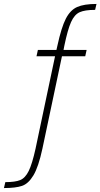

<svg xmlns="http://www.w3.org/2000/svg" viewBox="-162 -763 509 973"><path d="M164 -531 160 -510H277L270 -478H152L53 -10Q33 83 7.5 125.5Q-18 168 -50.5 179Q-83 190 -142 190L-135 160Q-85 160 -59.5 149.5Q-34 139 -16.5 103.5Q1 68 18 -9L117 -478H23L30 -510H124L129 -532Q149 -624 171.5 -668Q194 -712 229 -727.5Q264 -743 327 -743L320 -713Q268 -713 241.5 -701Q215 -689 198 -651Q181 -613 164 -531Z"/></svg>

Font: Saira Semi Condensed Thin
Style: Regular
Weight: 100
Width: 4
Designer: Hector Gatti with collaboration of the Omnibus-Type team
Foundry: Omnibus-Type
Version: Version 1.001; ttfautohint (v1.8)